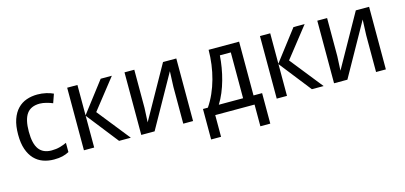

<svg xmlns="http://www.w3.org/2000/svg" viewBox="-64 -975 3349 1589"><g transform="rotate(-15 1610.0 -180.0)"><path d="M290 9.8Q240.7 9.8 197.8 -5.6Q154.8 -21 123 -54.4Q91.3 -87.9 73.2 -139.9Q55.2 -191.9 55.2 -265.1Q55.2 -341.8 73.7 -395.3Q92.3 -448.7 124.8 -482.2Q157.2 -515.6 200.7 -530.8Q244.1 -545.9 293.9 -545.9Q332 -545.9 368.4 -537.6Q404.8 -529.3 429.2 -517.1L402.8 -441.9Q391.6 -446.8 377.9 -451.4Q364.3 -456.1 349.6 -459.7Q335 -463.4 320.8 -465.6Q306.6 -467.8 293.9 -467.8Q217.3 -467.8 182.1 -418.7Q147 -369.6 147 -266.1Q147 -163.1 182.4 -115.5Q217.8 -67.9 290 -67.9Q329.6 -67.9 361.6 -76.9Q393.6 -85.9 419.9 -98.1V-19Q393.6 -4.9 363.5 2.4Q333.5 9.8 290 9.8Z M835 -536.1H930.7L728 -278.8L949.7 0H849.1L635.7 -272V0H547.9V-536.1H635.7V-275.9Z M1123 -536.1V-210L1117.2 -86.9L1369.1 -536.1H1482.9V0H1398.9V-315.9L1404.3 -448.2L1153.3 0H1039.1V-536.1Z M2094.7 186H2009.8V0H1672.9V186H1587.9V-75.2H1629.9Q1661.6 -121.6 1685.8 -176Q1710 -230.5 1726.3 -289.8Q1742.7 -349.1 1751 -411.6Q1759.3 -474.1 1759.8 -536.1H2021V-75.2H2094.7ZM1931.6 -75.2V-467.8H1837.9Q1834.5 -417.5 1825.7 -365Q1816.9 -312.5 1802.7 -261.5Q1788.6 -210.4 1768.8 -163.1Q1749 -115.7 1723.6 -75.2Z M2486.8 -536.1H2582.5L2379.9 -278.8L2601.6 0H2501L2287.6 -272V0H2199.7V-536.1H2287.6V-275.9Z M2774.9 -536.1V-210L2769 -86.9L3021 -536.1H3134.8V0H3050.8V-315.9L3056.2 -448.2L2805.2 0H2690.9V-536.1Z"/></g></svg>

Font: Genotype
Style: Regular
Weight: 400
Foundry: Ascender Corporation
Version: Version 1.00